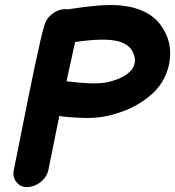

<svg xmlns="http://www.w3.org/2000/svg" viewBox="-20 -750 709 777"><path d="M176 -63Q190 -130 220 -281Q230 -278 257 -276Q284 -274 312 -273Q340 -272 354 -273Q415 -276 479 -300Q543 -324 592 -367Q631 -401 650.5 -446.5Q670 -492 668.5 -541Q667 -590 640 -634Q589 -720 454 -729Q386 -733 260 -713Q257 -712 255 -712Q250 -713 245 -713Q216 -713 191 -693.5Q166 -674 159 -645Q154 -631 144 -587.5Q134 -544 121 -483Q108 -422 94.5 -355Q81 -288 69 -227Q57 -166 48 -122Q39 -78 36 -63Q30 -34 46 -14Q59 4 79 6.5Q99 9 119.5 1Q140 -7 155.5 -23.5Q171 -40 176 -63ZM377 -413Q359 -412 340 -413Q321 -414 296 -416L250 -421H249Q269 -513 284 -580Q366 -592 416 -589Q490 -585 514 -546Q529 -520 525.5 -497.5Q522 -475 506 -460Q486 -441 450 -427.5Q414 -414 377 -413Z"/></svg>

Font: Balsamiq Sans
Style: Bold Italic
Weight: 700
Italic angle: -12°
Designer: Michael Angeles
Foundry: Balsamiq SRL
Version: Version 1.020; ttfautohint (v1.8.4.7-5d5b);gftools[0.9.26]